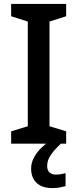

<svg xmlns="http://www.w3.org/2000/svg" viewBox="-20 -734 396 981"><path d="M318 0H37V-63L122 -89V-624L37 -651V-714H318V-651L233 -624V-89L318 -63ZM221 114Q221 136 233 147Q245 158 264 158Q281 158 293.5 155.5Q306 153 315 151V217Q300 221 284.5 224Q269 227 248 227Q194 227 166.5 200Q139 173 139 127Q139 98 153.5 71Q168 44 191 21.5Q214 -1 237 -16L291 0Q257 32 239 58.5Q221 85 221 114Z"/></svg>

Font: Noto Sans Thaana Medium
Style: Regular
Weight: 500
Designer: David Williams
Foundry: Google Inc.
Version: Version 3.001; ttfautohint (v1.8.4.7-5d5b)